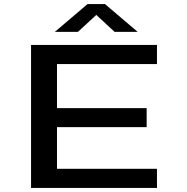

<svg xmlns="http://www.w3.org/2000/svg" viewBox="-20 -920 915 940"><path d="M132 0V-700H748.5V-606.5H259V-390.5H698V-297.5H259V-93.5H748.5V0ZM248.5 -764 408.5 -900H494L654 -764H541L451.5 -847L361.5 -764Z"/></svg>

Font: Trispace SemiExpanded Medium
Style: Regular
Weight: 500
Width: 6
Designer: Tyler Finck
Foundry: Etcetera Type Company
Version: Version 1.210; ttfautohint (v1.8.3)